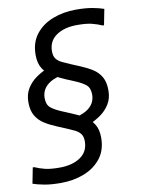

<svg xmlns="http://www.w3.org/2000/svg" viewBox="-108 -800 811 1101"><g transform="rotate(-10 297.0 -250.0)"><path d="M300 -68V-124Q340 -132 366.5 -147.5Q393 -163 406.5 -185.5Q420 -208 420 -236Q420 -275 398.5 -293Q377 -311 336 -328L288 -348Q248 -365 214.5 -384.5Q181 -404 160.5 -435Q140 -466 140 -516Q140 -588 177.5 -636Q215 -684 277 -708Q339 -732 412 -732Q469 -732 509 -724.5Q549 -717 574 -708L556 -616H548Q521 -628 489.5 -636Q458 -644 404 -644Q329 -644 282.5 -612Q236 -580 236 -520Q236 -492 248 -476.5Q260 -461 281.5 -450.5Q303 -440 332 -428L380 -408Q419 -392 450 -372.5Q481 -353 498.5 -322.5Q516 -292 516 -244Q516 -198 495.5 -164.5Q475 -131 441.5 -107.5Q408 -84 368 -68ZM12 116H20Q47 128 78.5 136Q110 144 164 144Q239 144 285.5 112Q332 80 332 20Q332 -8 320 -23.5Q308 -39 286.5 -49.5Q265 -60 236 -72L188 -92Q149 -108 118.5 -127.5Q88 -147 70 -177.5Q52 -208 52 -256Q52 -302 72.5 -335.5Q93 -369 126.5 -392.5Q160 -416 200 -432H268V-376Q228 -368 201.5 -352.5Q175 -337 161.5 -314.5Q148 -292 148 -264Q148 -225 169.5 -207Q191 -189 232 -172L280 -152Q320 -136 353.5 -116Q387 -96 407.5 -65Q428 -34 428 16Q428 88 390.5 136Q353 184 291.5 208Q230 232 156 232Q99 232 59.5 224.5Q20 217 -6 208Z"/></g></svg>

Font: Kufam
Style: Italic
Weight: 400
Italic angle: -11°
Designer: Artur Schmal
Foundry: Original Type
Version: Version 1.301; ttfautohint (v1.8.3)